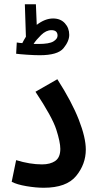

<svg xmlns="http://www.w3.org/2000/svg" viewBox="-20 -879 461 904"><path d="M35 -23Q60 -10 104.5 -2.5Q149 5 186 5Q293 5 338.5 -50.5Q384 -106 384 -175Q384 -231 351 -315.5Q318 -400 250 -506L147 -447Q226 -328 245 -269Q264 -210 264 -178Q264 -138 240.5 -121.5Q217 -105 178 -105Q121 -105 56 -125ZM306 -715Q306 -747 285.5 -769.5Q265 -792 230 -792Q192 -792 153 -762L149 -859H97L102 -706Q93 -692 85 -676Q69 -677 59 -679L56 -626Q70 -624 105.5 -621.5Q141 -619 167 -619Q252 -619 279 -652Q306 -685 306 -715ZM222 -737Q251 -737 251 -711Q251 -696 231.5 -684Q212 -672 161 -672Q150 -672 138 -672Q150 -691 173.5 -714Q197 -737 222 -737Z"/></svg>

Font: Noto Sans Arabic UI ExtraCondensed Semi
Style: Regular
Weight: 600
Width: 3
Designer: Nadine Chahine - Monotype Design Team
Foundry: Monotype Imaging Inc.
Version: Version 1.900